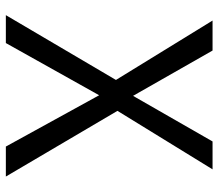

<svg xmlns="http://www.w3.org/2000/svg" viewBox="-64 -664 729 640"><g transform="rotate(90 300.0 -344.5)"><path d="M149 -689 300 -424 452 -689H545L350 -372L569 0H469L298 -311L124 0H31L247 -367L49 -689Z"/></g></svg>

Font: FiraDG Mono
Style: Regular
Weight: 400
Designer: Carrois Corporate & Edenspiekermann AG
Foundry: Carrois Corporate GbR & Edenspiekermann AG
Version: Version 3.206